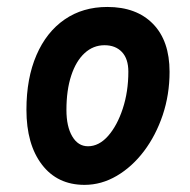

<svg xmlns="http://www.w3.org/2000/svg" viewBox="-20 -526 546 552"><path d="M223 5.5Q145 5.5 100.5 -52.8Q56 -111 56 -210.5Q56 -301 84.8 -367.5Q113.5 -434 165.8 -470Q218 -506 288.5 -506Q372.5 -506 420 -457.2Q467.5 -408.5 467.5 -319.5Q467.5 -254 447.8 -195.2Q428 -136.5 394 -91.5Q360 -46.5 315.8 -20.5Q271.5 5.5 223 5.5ZM233 -105.5Q264.5 -105.5 290.8 -135.2Q317 -165 333 -213.8Q349 -262.5 349 -320Q349 -357 330.5 -376.5Q312 -396 280.5 -396Q248 -396 223.2 -373.2Q198.5 -350.5 184.8 -308.8Q171 -267 171 -210Q171 -162 187.8 -133.8Q204.5 -105.5 233 -105.5Z"/></svg>

Font: Edu AU VIC WA NT Pre SemiBold
Style: Regular
Weight: 600
Designer: Tina and Corey Anderson, Eben Sorkin, Mirko Velimirovic
Foundry: Google for Education
Version: Version 1.001